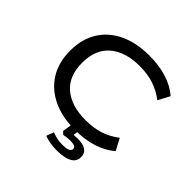

<svg xmlns="http://www.w3.org/2000/svg" viewBox="-223 -918 1320 1320"><g transform="rotate(45 437.5 -258.0)"><path d="M498 10Q375 10 283.5 -33.5Q192 -77 141.5 -158Q91 -239 91 -352Q91 -466 141.5 -547Q192 -628 284 -671Q376 -714 499 -714Q594 -714 670 -690.5Q746 -667 801 -620L756 -535Q699 -578 639 -597Q579 -616 503 -616Q367 -616 287.5 -549Q208 -482 208 -352Q208 -222 287 -155.5Q366 -89 503 -89Q579 -89 639 -108Q699 -127 756 -170L801 -85Q746 -38 669.5 -14Q593 10 498 10ZM508 198Q476 198 443 192.5Q410 187 389 177L409 123Q434 133 456.5 138Q479 143 510 143Q549 143 566.5 135Q584 127 584 110Q584 96 570 90Q556 84 532 84Q519 84 501 85.5Q483 87 467 91L447 72L462 -20H526L514 60L484 47Q504 42 522 40Q540 38 557 38Q588 38 612 45.5Q636 53 649 69.5Q662 86 662 112Q662 142 644 161Q626 180 591 189Q556 198 508 198Z"/></g></svg>

Font: Nunito Sans 7pt Expanded Medium
Style: Regular
Weight: 500
Width: 7
Designer: Vernon Adams
Foundry: Vernon Adams
Version: Version 3.101;gftools[0.9.27]